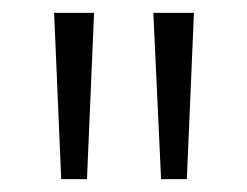

<svg xmlns="http://www.w3.org/2000/svg" viewBox="-20 -734 384 298"><path d="M126 -714H64L75 -456H115ZM281 -714H218L230 -456H270Z"/></svg>

Font: Noto Sans Gujarati Condensed Light
Style: Regular
Weight: 300
Width: 3
Designer: Jelle Bosma - Monotype Design Team, Universal Thirst
Foundry: Monotype Imaging Inc.
Version: Version 2.106